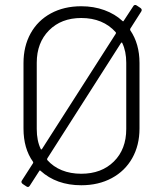

<svg xmlns="http://www.w3.org/2000/svg" viewBox="-20 -733 652 768"><path d="M545 -687 501 -618Q500 -615 501 -612Q538 -558 538 -481V-219Q538 -152 509 -100.5Q480 -49 427 -20.5Q374 8 305 8Q206 8 142 -50Q139 -53 137 -49L99 10Q94 18 86 13L71 3Q63 -3 67 -10L112 -80Q114 -83 112 -86Q74 -139 74 -219V-481Q74 -548 102.5 -599.5Q131 -651 183.5 -679.5Q236 -708 305 -708Q355 -708 397.5 -692.5Q440 -677 470 -649Q473 -646 475 -650L513 -708Q515 -712 519 -713Q523 -714 527 -711L542 -701Q550 -695 545 -687ZM143 -137Q144 -133 148 -137L443 -598Q445 -601 443 -604Q392 -661 305 -661Q225 -661 176 -611.5Q127 -562 127 -482V-217Q127 -170 143 -137ZM469 -561Q468 -565 464 -561L169 -99Q168 -96 169 -93Q193 -66 227.5 -52Q262 -38 305 -38Q386 -38 435.5 -87Q485 -136 485 -217V-482Q485 -528 469 -561Z"/></svg>

Font: Barlow Light
Style: Regular
Weight: 300
Designer: Jeremy Tribby
Foundry: Tribby Type
Version: Version 1.422